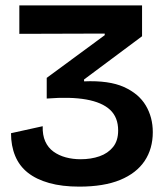

<svg xmlns="http://www.w3.org/2000/svg" viewBox="-20 -681 617 715"><path d="M275 14Q211 14 163 0.5Q115 -13 83.5 -38Q52 -63 36.5 -100.5Q21 -138 21 -185L139 -211Q138 -178 148.5 -154.5Q159 -131 179 -116.5Q199 -102 225 -95Q251 -88 280 -88Q319 -88 350.5 -99Q382 -110 401 -133.5Q420 -157 420 -195Q420 -244 390 -272Q360 -300 301 -310.5Q242 -321 154 -314V-391L370 -550V-556L52 -555V-661H509V-546L293 -385V-378Q386 -382 441.5 -357Q497 -332 523 -288Q549 -244 549 -189Q549 -127 518.5 -81.5Q488 -36 427.5 -11Q367 14 275 14Z"/></svg>

Font: Bricolage Grotesque 60pt SemiBold
Style: Regular
Weight: 600
Version: Version 1.001;gftools[0.9.33.dev8+g029e19f]